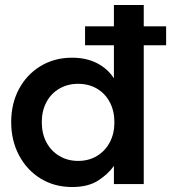

<svg xmlns="http://www.w3.org/2000/svg" viewBox="-20 -740 696 772"><path d="M270 12Q199 12 143.5 -22Q88 -56 56.5 -115.5Q25 -175 25 -249Q25 -324 56.5 -382.5Q88 -441 143.5 -474.5Q199 -508 270 -508Q327 -508 370 -486Q413 -464 438 -425V-720H558V0H438V-73Q415 -40 374.5 -14Q334 12 270 12ZM294 -93Q337 -93 370 -113Q403 -133 421.5 -168Q440 -203 440 -248Q440 -294 421.5 -329Q403 -364 370 -383.5Q337 -403 294 -403Q252 -403 218.5 -383.5Q185 -364 166.5 -329Q148 -294 148 -249Q148 -203 166.5 -168Q185 -133 218.5 -113Q252 -93 294 -93ZM322 -558V-634H648V-558Z"/></svg>

Font: Host Grotesk SemiBold
Style: Regular
Weight: 600
Designer: Doukan Karapınar
Foundry: Element Type
Version: Version 1.003